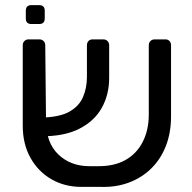

<svg xmlns="http://www.w3.org/2000/svg" viewBox="-20 -725 752 751"><path d="M361 -75Q426 -74 470.5 -99Q515 -124 538.5 -170.5Q562 -217 562 -277V-548Q562 -558 568.5 -564.5Q575 -571 585 -571H627Q637 -571 643 -564.5Q649 -558 649 -548V-270Q649 -206 629 -154.5Q609 -103 572 -66.5Q535 -30 484.5 -11Q434 8 373 6H298Q233 6 181 -24Q129 -54 99 -108Q69 -162 69 -233V-548Q69 -558 75.5 -564.5Q82 -571 92 -571H134Q144 -571 150.5 -564.5Q157 -558 157 -548L160 -253Q160 -167 208 -121Q256 -75 330 -75ZM139 -192 137 -265Q211 -266 250 -287.5Q289 -309 304.5 -345Q320 -381 320 -424V-548Q320 -558 326 -564.5Q332 -571 343 -571H384Q394 -571 400.5 -564.5Q407 -558 407 -548V-420Q407 -355 378 -303Q349 -251 289.5 -221Q230 -191 139 -192ZM103 -631Q81 -631 81 -653V-683Q81 -705 103 -705H133Q155 -705 155 -683V-653Q155 -631 133 -631Z"/></svg>

Font: DVN-Rubik
Style: Regular
Weight: 400
Designer: Hubert and Fischer
Foundry: Hubert & Fischer
Version: Version 2.102